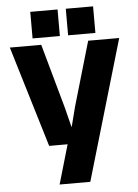

<svg xmlns="http://www.w3.org/2000/svg" viewBox="-61 -787 737 1023"><g transform="rotate(-5 307.5 -275.0)"><path d="M15.1 -560.1H183.1L278.8 -216.8L305.2 -111.8H307.1L334 -216.8L434.1 -560.1H600.1L379.9 189.9H215.8L276.9 -20H178.2ZM140.1 -598.1V-740.2H286.1V-598.1ZM330.1 -598.1V-740.2H476.1V-598.1Z"/></g></svg>

Font: TASA Explorer
Style: Regular
Weight: 900
Designer: Weizhong Zhang
Foundry: Local Remote
Version: Version 1.000;Glyphs 3.1.2 (3151)